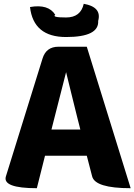

<svg xmlns="http://www.w3.org/2000/svg" viewBox="-20 -991 708 1011"><path d="M267 -372 251 -309H403L387 -372Q377 -411 357 -493Q337 -575 328 -611Q285 -443 267 -372ZM174 0Q-8 0 11 -62L204 -683Q223 -745 288 -745H437L668 0Q480 0 465 -63L437 -171H217L174 0ZM328 -796Q156 -796 138 -954Q235 -971 271 -913Q251 -899 328 -899Q405 -899 421 -971Q517 -954 497 -881Q502 -796 328 -796Z"/></svg>

Font: Swei Half Moon CJK SC
Style: Black
Weight: 900
Version: Version 2.071